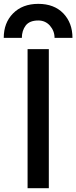

<svg xmlns="http://www.w3.org/2000/svg" viewBox="-55 -995 403 1015"><path d="M90.8 -735.4Q105.5 -735.4 147.5 -735.4Q161.1 -735.4 203.1 -735.4Q203.1 -550.8 203.1 0Q174.8 0 90.8 0Q90.8 -183.6 90.8 -735.4ZM13.7 -923.8Q63.5 -974.6 147.5 -974.6Q230.5 -974.6 279.3 -924.8Q328.1 -874 328.1 -794.9Q295.9 -794.9 233.4 -794.9Q233.4 -831.1 209 -859.4Q184.6 -886.7 147.5 -886.7Q101.6 -886.7 81.1 -860.4Q60.5 -833 60.5 -794.9Q29.3 -794.9 -35.2 -794.9Q-35.2 -874 13.7 -923.8Z"/></svg>

Font: Alata=Ham
Style: Regular
Weight: 400
Designer: Spyros Zevelakis, Eben Sorkin
Version: Version 1.004